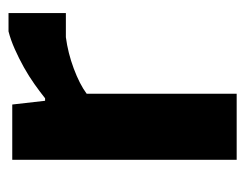

<svg xmlns="http://www.w3.org/2000/svg" viewBox="-84 -506 589 462"><g transform="rotate(-90 211.0 -274.5)"><path d="M58 -540H191L200 -461H206Q221 -473 240 -486.5Q259 -500 280.5 -512Q302 -524 324.5 -534Q347 -544 367 -549H411V-411H353Q315 -406 277.5 -392Q240 -378 217 -361V0H58Z"/></g></svg>

Font: Encode Sans Narrow
Style: Bold
Weight: 700
Designer: Pablo Impallari, Andres Torresi
Foundry: Pablo Impallari, Andres Torresi
Version: Version 1.000; ttfautohint (v1.00) -l 8 -r 50 -G 200 -x 14 -